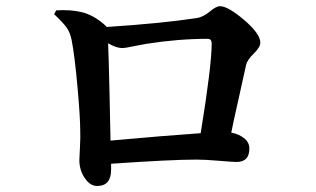

<svg xmlns="http://www.w3.org/2000/svg" viewBox="-20 -662 1040 632"><path d="M343.8 -199.2Q526.4 -215.8 640.6 -223.6Q676.8 -446.3 676.8 -518.6Q676.8 -534.2 664.1 -534.2Q566.4 -534.2 460.9 -517.6Q449.2 -515.6 432.1 -512.2Q415 -508.8 402.3 -506.3Q389.6 -503.9 381.8 -503.9Q362.3 -503.9 335.9 -519.5Q337.9 -474.6 340.8 -342.3Q343.8 -210 343.8 -199.2ZM158.2 -615.2 165 -627.9Q213.9 -630.9 250.5 -621.6Q287.1 -612.3 321.3 -583Q329.1 -576.2 331.1 -573.2Q512.7 -585 627 -602.5Q648.4 -605.5 669.9 -623.5Q691.4 -641.6 704.1 -641.6Q730.5 -641.6 783.7 -596.2Q836.9 -550.8 836.9 -521.5Q836.9 -506.8 815.4 -485.8Q793.9 -464.8 790 -448.2Q784.2 -419.9 766.6 -342.3Q749 -264.6 741.2 -225.6Q766.6 -220.7 783.7 -207Q800.8 -193.4 800.8 -172.9Q800.8 -128.9 758.8 -128.9Q746.1 -128.9 700.2 -132.8Q654.3 -136.7 626 -136.7Q544.9 -136.7 345.7 -123V-103.5Q345.7 -49.8 299.8 -49.8Q276.4 -49.8 258.8 -76.2Q241.2 -102.5 241.2 -134.8Q241.2 -143.6 243.2 -177.7Q245.1 -211.9 244.1 -231.4Q244.1 -275.4 234.9 -377.9Q225.6 -480.5 215.8 -530.3Q210.9 -554.7 199.2 -571.3Q187.5 -587.9 158.2 -615.2Z"/></svg>

Font: GenRyuMin TW TTF Bold
Style: Regular
Weight: 700
Version: Version 1.300